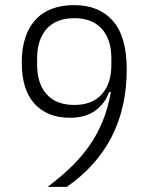

<svg xmlns="http://www.w3.org/2000/svg" viewBox="-20 -730 580 750"><path d="M475 -459Q475 -163 241 0H166Q218 -39 259 -79Q300 -119 330.5 -163Q361 -207 381.5 -257.5Q402 -308 413 -370H406Q389 -324 351 -297Q313 -270 253 -270Q165 -270 115 -324.5Q65 -379 65 -486Q65 -593 117.5 -651.5Q170 -710 270 -710Q367 -710 421 -648.5Q475 -587 475 -459ZM270 -320Q340 -320 377.5 -361.5Q415 -403 415 -477V-502Q415 -576 377.5 -617.5Q340 -659 270 -659Q200 -659 162.5 -617.5Q125 -576 125 -502V-477Q125 -403 162.5 -361.5Q200 -320 270 -320Z"/></svg>

Font: IBM Plex Sans Cond Light
Style: Regular
Weight: 300
Width: 3
Designer: Mike Abbink, Paul van der Laan, Pieter van Rosmalen
Foundry: Bold Monday
Version: Version 1.3